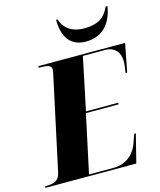

<svg xmlns="http://www.w3.org/2000/svg" viewBox="-174 -1051 958 1148"><g transform="rotate(-15 304.5 -477.0)"><path d="M424 -782C534 -782 587 -858 602 -954H591C568 -906 538 -861 433 -861C349 -861 305 -908 294 -954H284C284 -850 326 -782 424 -782ZM-38 0H525L569 -175H559L541 -124C527 -80 484 -10 386 -10H235L312 -369H514L515 -379H315L383 -704H521C579 -704 611 -665 611 -611C611 -591 607 -564 603 -539H613L647 -714H111L109 -704H121C161 -704 188 -698 188 -674C188 -666 185 -653 183 -642L59 -66C49 -19 14 -10 -24 -10H-36Z"/></g></svg>

Font: Noto Serif Display SemiCondensed Black
Style: Italic
Weight: 900
Width: 4
Italic angle: -12°
Designer: Monotype Design Team
Foundry: Monotype Imaging Inc.
Version: Version 2.009